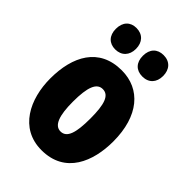

<svg xmlns="http://www.w3.org/2000/svg" viewBox="-227 -864 971 971"><g transform="rotate(45 258.0 -378.5)"><path d="M89 -690C89 -642 117 -614 160 -614C205 -614 233 -644 233 -690C233 -737 205 -767 160 -767C117 -767 89 -739 89 -690ZM282 -690C282 -643 309 -614 354 -614C400 -614 427 -644 427 -690C427 -737 400 -767 354 -767C310 -767 282 -739 282 -690ZM483 -278C483 -460 393 -563 259 -563C97 -563 32 -437 32 -278C32 -132 100 10 257 10C427 10 483 -136 483 -278ZM196 -276C196 -380 215 -428 258 -428C303 -428 319 -379 319 -278C319 -176 303 -125 258 -125C215 -125 196 -177 196 -276Z"/></g></svg>

Font: Noto Sans Telugu ExtraCondensed Black
Style: Regular
Weight: 900
Width: 2
Designer: Jelle Bosma - Monotype Design Team
Foundry: Monotype Imaging Inc.
Version: Version 2.005